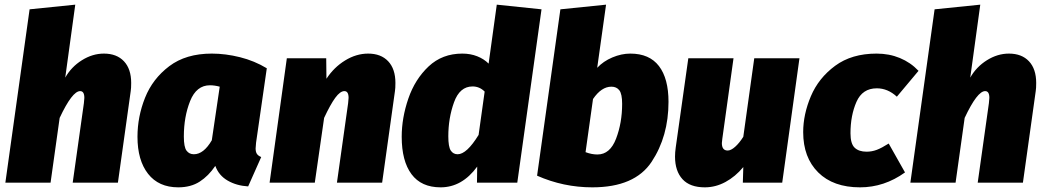

<svg xmlns="http://www.w3.org/2000/svg" viewBox="-20 -784 4483 824"><path d="M543 -428Q543 -405 541 -393L486 0H292L340 -341Q342 -359 342 -364Q342 -393 324 -393Q290 -393 236 -278L197 0H3L107 -744L303 -764L260 -451Q286 -497 331.5 -525.5Q377 -554 426 -554Q481 -554 512 -521Q543 -488 543 -428Z M1125 -491 1079 -172Q1077 -152 1077 -147Q1077 -133 1082 -124.5Q1087 -116 1101 -110L1045 16Q995 13 957 -9Q919 -31 904 -72Q875 -29 837 -4.5Q799 20 745 20Q661 20 615.5 -38Q570 -96 570 -197Q570 -283 602.5 -364.5Q635 -446 706.5 -500Q778 -554 889 -554Q948 -554 1010 -538.5Q1072 -523 1125 -491ZM769 -198Q769 -153 780.5 -137.5Q792 -122 812 -122Q854 -122 889 -182L923 -412Q901 -418 881 -418Q823 -418 796 -350.5Q769 -283 769 -198Z M1677 -428Q1677 -405 1675 -393L1620 0H1426L1474 -341Q1476 -359 1476 -364Q1476 -393 1458 -393Q1440 -393 1419 -364.5Q1398 -336 1371 -278L1331 0H1137L1211 -534H1380L1381 -446Q1413 -495 1461 -524.5Q1509 -554 1560 -554Q1615 -554 1646 -521Q1677 -488 1677 -428Z M2304 -744 2200 0H2027L2028 -69Q1963 20 1871 20Q1788 20 1746 -36.5Q1704 -93 1704 -197Q1704 -278 1732.5 -361Q1761 -444 1819.5 -499Q1878 -554 1964 -554Q1999 -554 2028 -542.5Q2057 -531 2077 -511L2112 -764ZM1904 -199Q1904 -154 1914.5 -138Q1925 -122 1944 -122Q1983 -122 2034 -205L2060 -391Q2038 -413 2008 -413Q1953 -413 1928.5 -345Q1904 -277 1904 -199Z M2849 -347Q2849 -199 2776.5 -89.5Q2704 20 2522 20Q2398 20 2285 -30L2385 -744L2581 -764L2543 -493Q2569 -521 2608 -537.5Q2647 -554 2685 -554Q2767 -554 2808 -500.5Q2849 -447 2849 -347ZM2525 -359 2493 -131Q2519 -121 2544 -121Q2598 -121 2624 -189Q2650 -257 2650 -338Q2650 -381 2638 -396.5Q2626 -412 2604 -412Q2561 -412 2525 -359Z M2877 -112Q2877 -130 2880 -151L2934 -534H3128L3080 -189Q3078 -175 3078 -170Q3078 -138 3103 -138Q3117 -138 3135 -154Q3153 -170 3170 -197L3217 -534H3411L3337 0H3168L3170 -67Q3136 -26 3093.5 -3Q3051 20 3005 20Q2941 20 2909 -15Q2877 -50 2877 -112Z M3922 -480 3829 -369Q3790 -405 3743 -405Q3681 -405 3655.5 -346.5Q3630 -288 3630 -212Q3630 -167 3648 -150Q3666 -133 3699 -133Q3722 -133 3743 -141Q3764 -149 3794 -168L3864 -44Q3775 20 3671 20Q3556 20 3491.5 -44Q3427 -108 3427 -217Q3427 -293 3460 -371Q3493 -449 3564 -501.5Q3635 -554 3742 -554Q3796 -554 3842 -535Q3888 -516 3922 -480Z M4427 -428Q4427 -405 4425 -393L4370 0H4176L4224 -341Q4226 -359 4226 -364Q4226 -393 4208 -393Q4174 -393 4120 -278L4081 0H3887L3991 -744L4187 -764L4144 -451Q4170 -497 4215.5 -525.5Q4261 -554 4310 -554Q4365 -554 4396 -521Q4427 -488 4427 -428Z"/></svg>

Font: Fira Sans Black
Style: Italic
Weight: 900
Italic angle: -8°
Designer: Carrois Corporate & Edenspiekermann AG
Foundry: Carrois Corporate GbR & Edenspiekermann AG
Version: Version 4.203